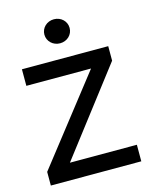

<svg xmlns="http://www.w3.org/2000/svg" viewBox="-111 -802 693 875"><g transform="rotate(-15 235.5 -364.5)"><path d="M19 0H445.8V-78.1H129.9L436 -477.5V-545.9H28.8V-467.8H334L19 -64.5ZM168.5 -671.9C168.5 -640.1 194.8 -615.2 228 -615.2C261.7 -615.2 287.6 -640.1 287.6 -671.9C287.6 -703.6 261.7 -728.5 228 -728.5C194.8 -728.5 168.5 -703.6 168.5 -671.9Z"/></g></svg>

Font: Guggenheim Sans Display
Style: Regular
Weight: 400
Designer: Modified by Tom Baber under direction of Pentagram Design 2023
Foundry: rsms
Version: Version 1.001;Glyphs 3.1.2 (3151)